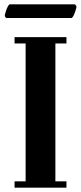

<svg xmlns="http://www.w3.org/2000/svg" viewBox="-20 -864 373 884"><path d="M2 -792Q2 -796 4 -802Q6 -808 8 -815Q10 -822 15.5 -833Q21 -844 25 -844H323Q326 -844 329 -840Q332 -836 332 -833Q332 -829 330 -823Q328 -817 326 -810Q324 -803 318.5 -792Q313 -781 308 -781H11Q8 -781 5 -785Q2 -789 2 -792ZM47 0V-29H98V-664H47V-693H286V-664H235V-29H286V0Z"/></svg>

Font: Monomakh
Style: Regular
Weight: 400
Version: Version 1.200; ttfautohint (v1.8.4.7-5d5b)